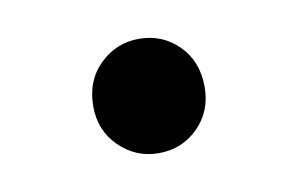

<svg xmlns="http://www.w3.org/2000/svg" viewBox="-34 -384 400 258"><g transform="rotate(-10 166.0 -255.0)"><path d="M90 -254Q90 -289 112.5 -311Q135 -333 166 -333Q198 -333 220 -311Q242 -289 242 -254Q242 -221 220 -199Q198 -177 166 -177Q135 -177 112.5 -199Q90 -221 90 -254Z"/></g></svg>

Font: Marmelad
Style: Regular
Weight: 400
Designer: Manvel Shmavonyan
Foundry: Cyreal
Version: Version 1.110; ttfautohint (v1.8.4.7-5d5b)